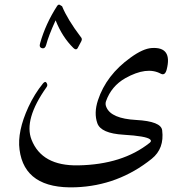

<svg xmlns="http://www.w3.org/2000/svg" viewBox="-20 -605 805 826"><path d="M671.4 -288.1Q611.3 -320.3 519 -268.6Q459 -234.4 436 -169.4Q431.6 -156.7 438 -143.1Q459 -94.7 565.9 -88.9Q672.9 -83 677.7 -44.4Q687.5 34.2 632.8 78.1Q488.8 193.8 305.7 200.7Q85.9 209 64 38.6Q53.7 -39.1 102.1 -144.5Q128.4 -201.2 165 -246.1Q174.8 -257.8 180.7 -248Q186.5 -238.3 180.2 -230Q81.5 -90.8 115.7 -3.9Q160.2 109.4 316.4 106.4Q506.8 103 624 9.3Q633.8 1.5 625.5 -5.4Q609.4 -19.5 511.7 -25.4Q414.1 -31.2 398.7 -75Q383.3 -118.7 401.4 -173.8Q437 -282.2 542 -357.4Q595.2 -396 632.8 -398.4Q723.1 -404.3 696.8 -304.7Q689.5 -278.3 671.4 -288.1ZM314 -397.9Q311.5 -393.1 307.1 -393.1Q302.2 -392.1 295.9 -398.4Q247.6 -445.8 219.2 -517.6Q188.5 -450.2 178.7 -412.1Q174.3 -395 161.6 -397.5Q151.9 -399.4 150.9 -408.2Q150.9 -412.6 152.8 -419.9Q176.3 -502.9 225.6 -579.1Q229 -584.5 232.9 -585Q235.4 -585.4 237.3 -584L247.1 -578.1Q270.5 -521 327.6 -445.8Q331.5 -441.9 332 -437Q332.5 -433.1 329.6 -427.2Z"/></svg>

Font: Amiri
Style: Regular
Weight: 400
Designer: Khaled Hosny
Version: Version 000.108